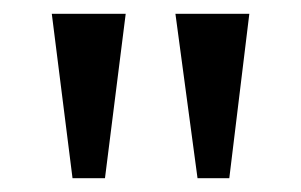

<svg xmlns="http://www.w3.org/2000/svg" viewBox="-20 -734 436 278"><path d="M266 -476 234 -714H341L312 -476ZM85 -476 55 -714H162L132 -476Z"/></svg>

Font: Noto Serif Bengali SemiCondensed Medium
Style: Regular
Weight: 500
Width: 4
Designer: Juan Bruce, Universal Thirst, Indian Type Foundry and the Monotype Design Team.
Foundry: Monotype Imaging Inc.
Version: Version 2.003; ttfautohint (v1.8.4.7-5d5b)